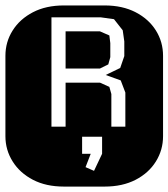

<svg xmlns="http://www.w3.org/2000/svg" viewBox="-22 -689 622 709"><path d="M213.9 0Q147.9 0 99.6 -25.1Q51.3 -50.3 24.7 -92.8Q-2 -135.3 -2 -186V-482.9Q-2 -534.2 24.7 -576.4Q51.3 -618.7 99.6 -643.8Q147.9 -668.9 213.9 -668.9H364.3Q430.2 -668.9 478.8 -643.8Q527.3 -618.7 553.7 -576.4Q580.1 -534.2 580.1 -482.9V-186Q580.1 -135.3 553.7 -92.8Q527.3 -50.3 478.8 -25.1Q430.2 0 364.3 0ZM168 -221.2H220.2V-383.8H347.2L381.8 -368.2L389.2 -341.8V-221.2H440.9V-347.2L423.8 -392.1L368.2 -412.1L421.9 -438L437 -481.9V-536.1L431.2 -577.1L398.9 -618.2L350.1 -625H168ZM220.2 -436V-573.2H347.2L381.8 -558.1L385.3 -529.8V-478L377.9 -451.2L347.2 -436ZM325.2 -58.1 355 -121.1V-184.1H281.2V-121.1H313L293.9 -71.8Z"/></svg>

Font: Monofett
Style: Regular
Weight: 400
Designer: Vernon Adams
Foundry: Vernon Adams
Version: Version 1.100; ttfautohint (v1.8.4.7-5d5b);gftools[0.9.28]